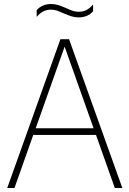

<svg xmlns="http://www.w3.org/2000/svg" viewBox="-20 -935 644 955"><path d="M551 0 457.5 -264H145.5L52 0H16L280.5 -740H323.5L588.5 0ZM157.5 -297H445.5L301.5 -703ZM295.5 -869Q276.5 -878 262.5 -882.5Q248.5 -887 234.5 -887Q212 -887 195 -878.2Q178 -869.5 162.5 -851V-884.5Q175 -899 193.2 -907Q211.5 -915 234.5 -915Q253 -915 269.5 -909.8Q286 -904.5 309.5 -894.5Q328.5 -885.5 342.5 -881Q356.5 -876.5 370.5 -876.5Q393 -876.5 410 -885.2Q427 -894 443 -912.5V-879Q416.5 -848.5 370.5 -848.5Q352 -848.5 335.5 -853.8Q319 -859 295.5 -869Z"/></svg>

Font: Encode Sans Semi Condensed Thin
Style: Regular
Weight: 250
Width: 4
Designer: Multiple Designers
Foundry: Impallari Type
Version: Version 2.000